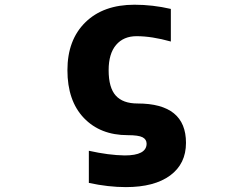

<svg xmlns="http://www.w3.org/2000/svg" viewBox="-20 -555 1040 805"><path d="M435.5 -260.7Q435.5 -187.5 465.3 -154.3Q495.1 -121.1 556.6 -121.1Q759.8 -121.1 759.8 43.9Q759.8 131.8 693.4 180.7Q627 229.5 507.8 229.5Q434.6 229.5 352.5 211.9V77.1Q435.5 95.7 502.9 96.7Q593.8 96.7 594.7 47.9Q594.7 29.3 577.6 20.5Q560.5 11.7 515.6 11.7Q400.4 11.7 331.5 -60.5Q262.7 -132.8 262.7 -260.7Q262.7 -387.7 337.9 -461.4Q413.1 -535.2 543.9 -535.2Q620.1 -535.2 696.3 -517.6V-380.9Q616.2 -403.3 552.7 -403.3Q498 -403.3 466.8 -366.7Q435.5 -330.1 435.5 -260.7Z"/></svg>

Font: GenEi Gothic M Heavy
Style: Regular
Weight: 800
Designer: o_tamon (Modified); [Source Han Sans]
Ryoko NISHIZUKA  (kana & ideographs); Paul D. Hunt (Latin, Greek & Cyrillic); Wenl
Version: Version 1.1a;Original Version 1.004